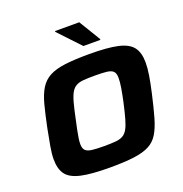

<svg xmlns="http://www.w3.org/2000/svg" viewBox="-156 -1041 1135 1188"><g transform="rotate(-20 411.0 -447.0)"><path d="M368 8Q247 8 179 -7Q111 -22 83.5 -58Q56 -94 56 -159Q56 -195 64.5 -242.5Q73 -290 85 -352Q103 -440 119 -500.5Q135 -561 159 -599.5Q183 -638 222.5 -659Q262 -680 325.5 -688Q389 -696 485 -696Q605 -696 672.5 -681Q740 -666 768 -629.5Q796 -593 796 -528Q796 -491 788.5 -444.5Q781 -398 767 -336Q747 -247 729.5 -186Q712 -125 688.5 -86.5Q665 -48 626 -28Q587 -8 525 0Q463 8 368 8ZM379 -129Q423 -129 452.5 -131.5Q482 -134 501 -144.5Q520 -155 533 -177.5Q546 -200 557.5 -240.5Q569 -281 583 -344Q594 -395 600 -432Q606 -469 606 -495Q606 -526 593 -539Q580 -552 551 -555.5Q522 -559 472 -559Q427 -559 397.5 -556.5Q368 -554 349 -543.5Q330 -533 317 -510.5Q304 -488 293 -447.5Q282 -407 269 -344Q261 -309 255.5 -281Q250 -253 246.5 -231Q243 -209 243 -191Q243 -162 256.5 -149Q270 -136 300 -132.5Q330 -129 379 -129ZM469 -755 335 -897 336 -902H495L581 -760L580 -755Z"/></g></svg>

Font: Saira Thin Expanded
Style: Bold Italic
Weight: 700
Width: 7
Italic angle: -12°
Version: Version 1.101